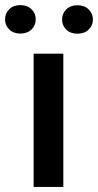

<svg xmlns="http://www.w3.org/2000/svg" viewBox="-63 -741 388 761"><path d="M188 -528.3V0H70.3V-528.3ZM-43 -664.1Q-43 -688 -26.4 -704.3Q-9.8 -720.7 17.6 -720.7Q45.4 -720.7 62 -704.3Q78.6 -688 78.6 -664.1Q78.6 -640.6 62 -624.3Q45.4 -607.9 17.6 -607.9Q-9.8 -607.9 -26.4 -624.3Q-43 -640.6 -43 -664.1ZM183.1 -663.6Q183.1 -687.5 199.7 -703.9Q216.3 -720.2 244.1 -720.2Q271.5 -720.2 288.3 -703.9Q305.2 -687.5 305.2 -663.6Q305.2 -639.6 288.3 -623.5Q271.5 -607.4 244.1 -607.4Q216.3 -607.4 199.7 -623.5Q183.1 -639.6 183.1 -663.6Z"/></svg>

Font: Vazirmatn UI FD Medium
Style: Regular
Weight: 500
Designer: Saber Rastikerdar
Foundry: Saber Rastikerdar
Version: Version 33.003